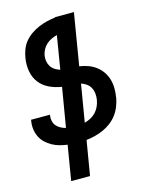

<svg xmlns="http://www.w3.org/2000/svg" viewBox="-137 -821 874 1122"><g transform="rotate(-15 300.0 -260.0)"><path d="M151 215 186 4Q162 1 138.5 -5.5Q115 -12 94.5 -23.5Q74 -35 57 -51Q40 -67 29.5 -88Q19 -109 15.5 -133.5Q12 -158 16 -183L17 -192H131V-187Q128 -170 132 -153.5Q136 -137 146 -125Q156 -113 171 -105Q186 -97 202 -93L242 -331Q202 -337 166.5 -354Q131 -371 108.5 -400.5Q86 -430 79 -469.5Q72 -509 79 -550Q83 -575 92.5 -600Q102 -625 119.5 -645.5Q137 -666 159.5 -681.5Q182 -697 207 -707.5Q232 -718 257.5 -724Q283 -730 308 -733V-735H422L370 -421Q398 -417 423.5 -407.5Q449 -398 469.5 -382.5Q490 -367 505 -345.5Q520 -324 527.5 -298.5Q535 -273 535.5 -245Q536 -217 531 -189V-186Q526 -160 516 -135Q506 -110 489.5 -88Q473 -66 450.5 -49Q428 -32 403 -21Q378 -10 352 -3.5Q326 3 300 6L265 215ZM258 -430 291 -631Q274 -627 257 -619Q240 -611 226 -598.5Q212 -586 203 -569Q194 -552 191 -535Q188 -517 191 -499.5Q194 -482 203 -468Q212 -454 226.5 -444.5Q241 -435 258 -430ZM316 -94Q335 -99 353 -108.5Q371 -118 384.5 -132.5Q398 -147 406.5 -165Q415 -183 418 -201L419 -205Q422 -224 420 -243Q418 -262 409.5 -278Q401 -294 386.5 -304.5Q372 -315 354 -321Z"/></g></svg>

Font: Iosevka XBd Ex Obl
Style: Regular
Weight: 800
Width: 7
Italic angle: -9°
Monospace: yes
Designer: Belleve Invis
Foundry: Belleve Invis
Version: Version 32.5.0; ttfautohint (v1.8.4)